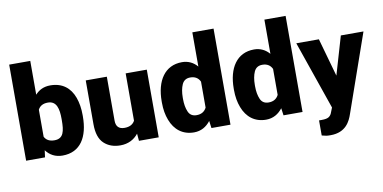

<svg xmlns="http://www.w3.org/2000/svg" viewBox="-86 -1007 2945 1476"><g transform="rotate(-10 1387.0 -268.5)"><path d="M536.6 -270C536.6 -321.8 529.3 -367.7 514.6 -408.2C485.4 -488.8 424.8 -538.1 330.6 -538.1C279.8 -538.1 241.7 -519 212.4 -486.3V-750H47.9V0H195.3L202.6 -54.2C232.4 -14.6 274.4 9.8 331.5 9.8C472.2 9.8 536.6 -100.6 536.6 -259.8ZM372.1 -259.8C372.1 -174.8 361.8 -116.7 290.5 -116.7C252.4 -116.7 226.6 -130.4 212.4 -158.2V-369.1C226.6 -397 252 -411.1 289.6 -411.1C358.4 -411.1 372.1 -346.7 372.1 -270Z M1083 0V-528.3H918V-158.7C903.8 -132.8 878.4 -117.2 837.4 -117.2C793 -117.2 771 -140.1 771 -185.5V-528.3H606.4V-186.5C606.4 -116.7 623 -66.9 655.8 -36.1C688.5 -5.4 731 9.8 783.2 9.8C843.8 9.8 891.1 -15.1 923.8 -56.6L928.7 0Z M1153.3 -257.8C1153.3 -206.5 1161.1 -161.1 1176.8 -120.6C1207.5 -40 1268.6 9.8 1357.9 9.8C1413.1 9.8 1455.1 -15.6 1486.8 -56.6L1494.6 0H1643.1V-750H1477.5V-482.9C1447.8 -517.6 1408.2 -538.1 1358.9 -538.1C1224.6 -538.1 1153.3 -429.2 1153.3 -268.1ZM1317.9 -268.1C1317.9 -309.1 1324.2 -343.3 1336.4 -370.6C1348.6 -397.5 1370.1 -411.1 1400.9 -411.1C1437.5 -411.1 1462.9 -396 1477.5 -365.2V-162.6C1462.4 -132.3 1436.5 -117.2 1399.9 -117.2C1368.2 -117.2 1346.7 -130.9 1335.4 -158.2C1323.7 -185.1 1317.9 -218.3 1317.9 -257.8Z M1715.8 -257.8C1715.8 -206.5 1723.6 -161.1 1739.3 -120.6C1770 -40 1831.1 9.8 1920.4 9.8C1975.6 9.8 2017.6 -15.6 2049.3 -56.6L2057.1 0H2205.6V-750H2040V-482.9C2010.3 -517.6 1970.7 -538.1 1921.4 -538.1C1787.1 -538.1 1715.8 -429.2 1715.8 -268.1ZM1880.4 -268.1C1880.4 -309.1 1886.7 -343.3 1898.9 -370.6C1911.1 -397.5 1932.6 -411.1 1963.4 -411.1C2000 -411.1 2025.4 -396 2040 -365.2V-162.6C2024.9 -132.3 1999 -117.2 1962.4 -117.2C1930.7 -117.2 1909.2 -130.9 1897.9 -158.2C1886.2 -185.1 1880.4 -218.3 1880.4 -257.8Z M2250 -528.3 2434.6 5.4 2420.9 40C2416 55.2 2408.2 66.4 2397 74.2C2385.7 82 2367.2 85.9 2340.8 85.9H2319.3V203.6C2334.5 207 2345.7 210 2353 211.4C2360.4 212.9 2371.6 213.4 2387.7 213.4C2507.8 213.4 2543.9 131.8 2562 78.6L2774.4 -528.3H2597.7L2510.3 -230L2426.3 -528.3Z"/></g></svg>

Font: Vazirmatn Black
Style: Regular
Weight: 900
Designer: Saber Rastikerdar
Foundry: Saber Rastikerdar
Version: Version 33.003